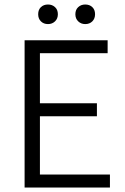

<svg xmlns="http://www.w3.org/2000/svg" viewBox="-20 -837 556 857"><path d="M89.8 0V-657.2H460.4V-599.6H158.2V-376H412.6V-317.9H158.2V-58.1H470.7V0ZM360.4 -729.5Q341.8 -729.5 329.1 -741.7Q316.4 -753.9 316.4 -773.4Q316.4 -793.5 329.1 -805.2Q341.8 -816.9 360.4 -816.9Q379.9 -816.9 392.1 -805.2Q404.3 -793.5 404.3 -773.4Q404.3 -753.9 392.1 -741.7Q379.9 -729.5 360.4 -729.5ZM194.3 -729.5Q174.8 -729.5 162.6 -741.7Q150.4 -753.9 150.4 -773.4Q150.4 -793.5 162.6 -805.2Q174.8 -816.9 194.3 -816.9Q212.9 -816.9 225.6 -805.2Q238.3 -793.5 238.3 -773.4Q238.3 -753.9 225.6 -741.7Q212.9 -729.5 194.3 -729.5Z"/></svg>

Font: Varta Light Light
Style: Regular
Weight: 300
Version: Version 1.004